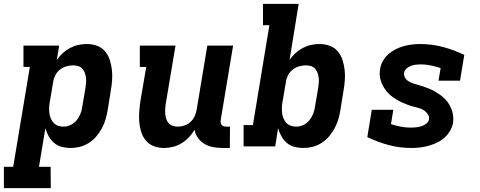

<svg xmlns="http://www.w3.org/2000/svg" viewBox="-57 -755 2477 990"><path d="M-37 215V105H11L97 -410H64V-520H248L236 -446Q249 -465 266.5 -481Q284 -497 305 -508Q326 -519 347.5 -523.5Q369 -528 391 -528Q418 -528 443 -519Q468 -510 484.5 -490.5Q501 -471 509 -446Q517 -421 520 -394.5Q523 -368 521 -340.5Q519 -313 514 -286L498 -186Q494 -162 487 -138.5Q480 -115 468 -93Q456 -71 439.5 -51.5Q423 -32 401 -18Q379 -4 355 2Q331 8 307 8Q283 8 260.5 2Q238 -4 221.5 -18.5Q205 -33 194 -52.5Q183 -72 177 -94L144 105H204L205 215ZM270 -102Q289 -102 307 -110.5Q325 -119 337.5 -134Q350 -149 357.5 -167.5Q365 -186 367 -204L384 -304Q386 -317 387 -330.5Q388 -344 386 -357Q384 -370 379.5 -381.5Q375 -393 366.5 -402Q358 -411 345.5 -414.5Q333 -418 319 -418Q302 -418 284 -412.5Q266 -407 251 -395Q236 -383 227.5 -365.5Q219 -348 217 -331L200 -231Q197 -216 196.5 -201.5Q196 -187 197.5 -172.5Q199 -158 204.5 -145Q210 -132 219 -122Q228 -112 241.5 -107Q255 -102 270 -102Z M787 8Q760 8 735.5 -1.5Q711 -11 695 -30.5Q679 -50 671 -75Q663 -100 661 -126Q659 -152 661 -179.5Q663 -207 667 -234L697 -410H664V-520H848L797 -216Q795 -203 794.5 -190Q794 -177 795.5 -164Q797 -151 801 -139.5Q805 -128 813.5 -119Q822 -110 834.5 -106Q847 -102 860 -102Q877 -102 894.5 -108Q912 -114 925.5 -126.5Q939 -139 946.5 -155.5Q954 -172 957 -189L1012 -520H1145L1081 -136Q1080 -129 1081 -122.5Q1082 -116 1086 -111Q1090 -106 1096.5 -104Q1103 -102 1110 -102H1129L1128 8H1091Q1066 8 1042 3.5Q1018 -1 998 -12.5Q978 -24 964 -43.5Q950 -63 946 -86Q934 -65 917 -47Q900 -29 878.5 -16Q857 -3 833.5 2.5Q810 8 787 8Z M1507 8Q1483 8 1460.5 2Q1438 -4 1421.5 -18.5Q1405 -33 1394 -52.5Q1383 -72 1377 -94L1362 0H1199V-110H1247L1332 -625H1299V-735H1483L1436 -446Q1449 -465 1466.5 -481Q1484 -497 1505 -508Q1526 -519 1547.5 -523.5Q1569 -528 1591 -528Q1618 -528 1643 -519Q1668 -510 1684.5 -490.5Q1701 -471 1709 -446Q1717 -421 1720 -394.5Q1723 -368 1721 -340.5Q1719 -313 1714 -286L1698 -186Q1694 -162 1687 -138.5Q1680 -115 1668 -93Q1656 -71 1639.5 -51.5Q1623 -32 1601 -18Q1579 -4 1555 2Q1531 8 1507 8ZM1470 -102Q1489 -102 1507 -110.5Q1525 -119 1537.5 -134Q1550 -149 1557.5 -167.5Q1565 -186 1567 -204L1584 -304Q1586 -317 1587 -330.5Q1588 -344 1586 -357Q1584 -370 1579.5 -381.5Q1575 -393 1566.5 -402Q1558 -411 1545.5 -414.5Q1533 -418 1519 -418Q1502 -418 1484 -412.5Q1466 -407 1451 -395Q1436 -383 1427.5 -365.5Q1419 -348 1417 -331L1400 -231Q1397 -216 1396.5 -201.5Q1396 -187 1397.5 -172.5Q1399 -158 1404.5 -145Q1410 -132 1419 -122Q1428 -112 1441.5 -107Q1455 -102 1470 -102Z M2064 8Q2002 8 1945.5 -7.5Q1889 -23 1837 -48L1860 -189H1971L1959 -115Q1983 -107 2009 -102Q2035 -97 2063 -97Q2076 -97 2089 -98.5Q2102 -100 2115.5 -104Q2129 -108 2141 -117.5Q2153 -127 2155 -140Q2157 -155 2148.5 -167Q2140 -179 2128.5 -186.5Q2117 -194 2103 -198Q2089 -202 2074.5 -205.5Q2060 -209 2047 -214Q2034 -219 2021 -224.5Q2008 -230 1995.5 -237Q1983 -244 1971.5 -252Q1960 -260 1950 -269.5Q1940 -279 1931.5 -290.5Q1923 -302 1916.5 -314.5Q1910 -327 1906 -340.5Q1902 -354 1901 -369Q1900 -384 1903 -399Q1906 -420 1917 -440Q1928 -460 1945.5 -475.5Q1963 -491 1983 -501Q2003 -511 2024.5 -517Q2046 -523 2067.5 -525.5Q2089 -528 2110 -528Q2171 -528 2228 -512.5Q2285 -497 2337 -472L2315 -339H2204L2215 -404Q2190 -412 2164.5 -417.5Q2139 -423 2112 -423Q2100 -423 2087 -421.5Q2074 -420 2062 -415.5Q2050 -411 2039.5 -402Q2029 -393 2027 -381Q2024 -366 2032 -353.5Q2040 -341 2052.5 -334Q2065 -327 2079 -323Q2093 -319 2106.5 -315Q2120 -311 2134 -306Q2148 -301 2161 -295.5Q2174 -290 2186 -283Q2198 -276 2209.5 -268Q2221 -260 2231.5 -250.5Q2242 -241 2250 -230Q2258 -219 2264.5 -206.5Q2271 -194 2275 -180Q2279 -166 2280 -151.5Q2281 -137 2279 -121Q2275 -100 2263 -79.5Q2251 -59 2233 -43.5Q2215 -28 2194 -18.5Q2173 -9 2151.5 -3Q2130 3 2107.5 5.5Q2085 8 2064 8Z"/></svg>

Font: Iosevka Etoile Extrabold
Style: Italic
Weight: 800
Italic angle: -9°
Designer: Belleve Invis
Foundry: Belleve Invis
Version: Version 22.1.2; ttfautohint (v1.8.4)